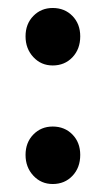

<svg xmlns="http://www.w3.org/2000/svg" viewBox="-20 -452 265 481"><path d="M181 -361Q181 -329 161.5 -308.5Q142 -288 112 -288Q83 -288 63.5 -309Q44 -330 44 -361Q44 -392 63.5 -412Q83 -432 112 -432Q142 -432 161.5 -412Q181 -392 181 -361ZM181 -64Q181 -32 161.5 -11.5Q142 9 112 9Q83 9 63.5 -12Q44 -33 44 -64Q44 -95 63.5 -115Q83 -135 112 -135Q142 -135 161.5 -115Q181 -95 181 -64Z"/></svg>

Font: Montserrat Medium
Style: Regular
Weight: 500
Designer: Julieta Ulanovsky
Foundry: Julieta Ulanovsky
Version: Version 6.001